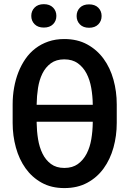

<svg xmlns="http://www.w3.org/2000/svg" viewBox="-20 -912 640 941"><path d="M552.2 -309.6Q552.2 -246.6 536.1 -188.7Q520 -130.9 488 -86.7Q456.1 -42.5 408 -16.4Q359.9 9.8 295.4 9.8Q231.4 9.8 184.1 -16.6Q136.7 -43 105.2 -87.2Q73.7 -131.3 57.9 -189Q42 -246.6 42 -309.6V-400.4Q42 -442.4 49.1 -482.4Q56.2 -522.5 70.1 -557.9Q84 -593.3 104.7 -623.3Q125.5 -653.3 153.6 -674.8Q181.6 -696.3 217 -708.5Q252.4 -720.7 294.9 -720.7Q359.4 -720.7 407.5 -694.3Q455.6 -668 487.8 -623.8Q520 -579.6 536.1 -521.5Q552.2 -463.4 552.2 -400.4ZM434.6 -315.4H159.7V-309.6Q160.2 -269.5 166.5 -230.2Q172.9 -190.9 188.2 -159.4Q203.6 -127.9 229.7 -108.4Q255.9 -88.9 295.4 -88.9Q335.4 -88.9 362.1 -108.4Q388.7 -127.9 404.8 -159.2Q420.9 -190.4 427.5 -230Q434.1 -269.5 434.6 -309.6ZM159.7 -398.4H434.6V-401.4Q434.1 -441.4 427.2 -481Q420.4 -520.5 404.3 -551.5Q388.2 -582.5 361.6 -601.8Q335 -621.1 294.9 -621.1Q255.4 -621.1 229.2 -601.8Q203.1 -582.5 187.7 -551.3Q172.4 -520 166.3 -480.7Q160.2 -441.4 159.7 -401.4ZM133.3 -834Q133.3 -858.4 149.7 -875Q166 -891.6 194.8 -891.6Q223.6 -891.6 240 -875Q256.3 -858.4 256.3 -834Q256.3 -809.6 240 -793.2Q223.6 -776.9 194.8 -776.9Q166 -776.9 149.7 -793.2Q133.3 -809.6 133.3 -834ZM355.5 -833.5Q355.5 -857.9 371.6 -874.3Q387.7 -890.6 416.5 -890.6Q445.3 -890.6 461.7 -874.3Q478 -857.9 478 -833.5Q478 -809.1 461.7 -792.5Q445.3 -775.9 416.5 -775.9Q387.7 -775.9 371.6 -792.5Q355.5 -809.1 355.5 -833.5Z"/></svg>

Font: Roboto Mono
Style: Regular
Weight: 500
Designer: Google
Version: Version 2.000986; 2015; ttfautohint (v1.3)